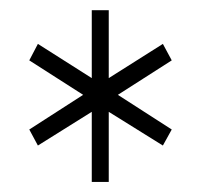

<svg xmlns="http://www.w3.org/2000/svg" viewBox="-20 -696 399 381"><path d="M162.1 -335V-474.1L55.2 -407.2L38.1 -439L145 -507.8L38.1 -576.2L55.2 -608.9L162.1 -541V-675.8H195.8V-541L303.2 -608.9L320.8 -576.2L213.9 -507.8L320.8 -439L303.2 -407.2L195.8 -474.1V-335Z"/></svg>

Font: Junicode SmCond
Style: Regular
Weight: 400
Width: 4
Designer: Peter S. Baker
Version: Version 2.206